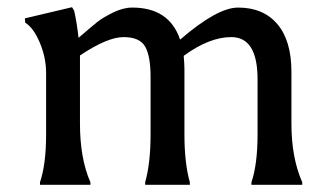

<svg xmlns="http://www.w3.org/2000/svg" viewBox="-20 -513 914 533"><path d="M492 -321V-140Q492 -60 507 -7V0H383V-7Q398 -60 398 -140V-300Q398 -357 383 -383.5Q368 -410 323 -410Q278 -410 202 -359V-170Q202 -73 231 -7V0H91V-7Q108 -57 108 -140V-310Q108 -353 90.5 -394.5Q73 -436 50 -450L49 -462L180 -493L186 -483Q194 -446 198 -408Q234 -439 249.5 -451.5Q265 -464 293.5 -478Q322 -492 347 -492Q450 -492 480 -403Q583 -492 641 -492Q711 -492 750 -446Q789 -400 789 -314V-170Q789 -75 819 -7V0H678V-7Q695 -57 695 -140V-293Q695 -410 622 -410Q561 -410 490 -358Q492 -334 492 -321Z"/></svg>

Font: Asul
Style: Regular
Weight: 400
Designer: Mariela Monsalve
Foundry: Mariela Monsalve
Version: Version 1.002